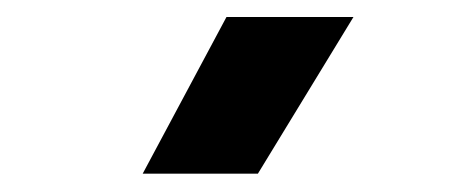

<svg xmlns="http://www.w3.org/2000/svg" viewBox="-20 -784 540 220"><path d="M143.5 -585 239.5 -764.5H385L275.5 -585Z"/></svg>

Font: Geologica Cursive SemiBold
Style: Regular
Weight: 600
Designer: Sindre Bremnes, Frode Helland
Foundry: Monokrom Skriftforlag AS
Version: Version 1.010;gftools[0.9.28]